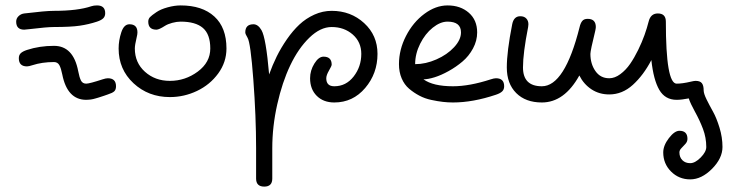

<svg xmlns="http://www.w3.org/2000/svg" viewBox="-20 -380 2739 712"><path d="M40 -299.8Q40 -311.5 48.8 -320.1Q57.6 -328.6 69.8 -330.1Q149.4 -339.8 180.2 -339.8Q268.6 -339.8 318.8 -356.9Q327.6 -359.9 339.8 -359.9Q370.1 -359.9 370.1 -331.1Q370.1 -319.3 363 -312.3Q356 -305.2 339.8 -299.8Q309.1 -289.6 275.6 -284.7Q242.2 -279.8 180.2 -279.8Q154.3 -279.8 89.8 -272Q74.2 -270 69.8 -270Q40 -270 40 -299.8ZM49.8 -164.1Q49.8 -175.8 56.9 -182.6Q64 -189.5 80.1 -194.8Q126.5 -210 180.2 -210Q252 -210 270 -116.2Q274.4 -92.8 280.3 -81.3Q286.1 -69.8 299.8 -69.8Q311.5 -69.8 360.8 -85.9Q372.6 -89.8 379.9 -89.8Q410.2 -89.8 410.2 -60.1Q410.2 -47.4 403.6 -41.3Q397 -35.2 379.9 -29.8Q376 -28.3 366.5 -25.1Q356.9 -22 354 -21Q351.1 -20 344 -17.8Q336.9 -15.6 334 -14.9Q331.1 -14.2 325.7 -12.7Q320.3 -11.2 316.7 -11Q313 -10.7 308.6 -10.3Q304.2 -9.8 299.8 -9.8Q229.5 -9.8 210.9 -104Q206.5 -126.5 200.2 -138.2Q193.8 -149.9 180.2 -149.9Q136.2 -149.9 100.1 -138.2Q86.9 -133.8 80.1 -133.8Q49.8 -133.8 49.8 -164.1Z M419.9 -200.2Q419.9 -230 429.7 -259.8Q439.5 -290 460 -290Q489.7 -290 489.7 -259.8Q489.7 -252.9 486.8 -241.2Q480 -212.9 480 -200.2Q480 -147.5 517.6 -113.8Q555.2 -80.1 609.9 -80.1Q667 -80.1 713.4 -114.5Q759.8 -148.9 759.8 -200.2Q759.8 -252.9 732.4 -276.4Q705.1 -299.8 649.9 -299.8Q635.3 -299.8 618.4 -295.2Q601.6 -290.5 591.8 -284.2Q569.8 -270 560.1 -270Q529.8 -270 529.8 -299.8Q529.8 -309.6 536.1 -316.4Q542.5 -323.2 560.1 -335Q575.7 -345.7 601.6 -352.8Q627.4 -359.9 649.9 -359.9Q730 -359.9 774.9 -318.8Q819.8 -277.8 819.8 -200.2Q819.8 -149.4 789.1 -107.4Q758.3 -65.4 710.4 -42.7Q662.6 -20 609.9 -20Q530.3 -20 475.1 -71.3Q419.9 -122.6 419.9 -200.2Z M889.6 -259.8Q889.6 -290 919.9 -290Q937 -290 949.7 -268.1Q966.3 -239.7 978 -104Q990.7 -139.2 1006.3 -170.9Q1022 -202.6 1043.9 -234.4Q1065.9 -266.1 1090.1 -288.8Q1114.3 -311.5 1145.5 -325.7Q1176.8 -339.8 1210 -339.8Q1280.8 -339.8 1330.3 -294.4Q1379.9 -249 1379.9 -180.2Q1379.9 -107.4 1334.2 -53.7Q1288.6 0 1219.7 0Q1179.2 0 1154.5 -24.7Q1129.9 -49.3 1129.9 -89.8Q1129.9 -118.7 1145.8 -144.3Q1161.6 -169.9 1179.7 -169.9Q1210 -169.9 1210 -140.1Q1210 -135.7 1200 -118.4Q1189.9 -101.1 1189.9 -89.8Q1189.9 -60.1 1219.7 -60.1Q1263.2 -60.1 1291.5 -96.4Q1319.8 -132.8 1319.8 -180.2Q1319.8 -224.1 1288.1 -252Q1256.3 -279.8 1210 -279.8Q1168 -279.8 1127.2 -240.2Q1086.4 -200.7 1056.4 -137.7Q1026.4 -74.7 1008.1 7.1Q989.7 88.9 989.7 169.9V282.2Q989.7 312 960 312Q929.7 312 929.7 282.2V169.9Q929.7 51.8 919.4 -85.2Q909.2 -222.2 897.9 -240.2Q889.6 -253.9 889.6 -259.8Z M1459.5 -142.1Q1459.5 -195.8 1485.6 -246.6Q1511.7 -297.4 1553.7 -328.6Q1595.7 -359.9 1639.6 -359.9Q1687.5 -359.9 1718.5 -332.8Q1749.5 -305.7 1749.5 -259.8Q1749.5 -229 1734.1 -200.4Q1718.8 -171.9 1695.1 -151.9Q1671.4 -131.8 1643.8 -116.5Q1616.2 -101.1 1591.8 -93.5Q1567.4 -85.9 1550.3 -85.9Q1585.9 -60.1 1659.7 -60.1Q1721.2 -60.1 1800.3 -85.9Q1812 -89.8 1819.3 -89.8Q1849.6 -89.8 1849.6 -60.1Q1849.6 -48.3 1842.5 -41.3Q1835.4 -34.2 1819.3 -28.8Q1733.9 0 1659.7 0Q1641.1 0 1622.1 -2.2Q1603 -4.4 1579.1 -9.5Q1555.2 -14.6 1534.9 -25.4Q1514.6 -36.1 1497.1 -51Q1479.5 -65.9 1469.5 -89.4Q1459.5 -112.8 1459.5 -142.1ZM1519.5 -142.1Q1558.6 -142.1 1598.4 -159.7Q1638.2 -177.2 1663.8 -204.8Q1689.5 -232.4 1689.5 -259.8Q1689.5 -299.8 1639.6 -299.8Q1612.8 -299.8 1584.7 -277.3Q1556.6 -254.9 1538.1 -217.8Q1519.5 -180.7 1519.5 -142.1Z M1859.4 -129.9Q1859.4 -188.5 1879.4 -290Q1885.3 -319.8 1909.2 -319.8Q1923.8 -319.8 1931.6 -311.5Q1939.5 -303.2 1939.5 -290Q1939.5 -284.7 1938.5 -279.8Q1919.4 -183.1 1919.4 -129.9Q1919.4 -60.1 1989.3 -60.1Q2074.2 -60.1 2129.4 -279.8Q2132.8 -294.4 2139.2 -302.2Q2145.5 -310.1 2159.2 -310.1Q2189.5 -310.1 2189.5 -279.8Q2189.5 -275.9 2187.5 -266.1Q2169.4 -192.4 2169.4 -180.2Q2169.4 -143.1 2188 -116.5Q2206.5 -89.8 2239.3 -89.8Q2259.8 -89.8 2280.3 -105Q2300.8 -120.1 2316.7 -143.1Q2332.5 -166 2346.7 -195.1Q2360.8 -224.1 2370.1 -250.2Q2379.4 -276.4 2385.3 -299.8Q2392.6 -330.1 2419.4 -330.1Q2449.2 -330.1 2449.2 -299.8Q2449.2 -69.8 2489.3 -69.8Q2510.7 -69.8 2541.5 -77.1Q2553.7 -80.1 2559.6 -80.1Q2576.2 -80.1 2582.8 -71.5Q2589.4 -63 2589.4 -44.9Q2589.4 -33.2 2600.3 -11Q2611.3 11.2 2624.3 34.4Q2637.2 57.6 2648.2 93.5Q2659.2 129.4 2659.2 165Q2659.2 207 2620.4 246.1Q2581.5 285.2 2539.6 285.2Q2497.6 285.2 2468.5 256.1Q2439.5 227.1 2439.5 185.1Q2439.5 159.7 2460.4 132.3Q2481.4 105 2499.5 105Q2529.3 105 2529.3 134.8Q2529.3 145 2522 153.3Q2514.6 161.6 2507.1 169.2Q2499.5 176.8 2499.5 185.1Q2499.5 203.1 2510.5 214.1Q2521.5 225.1 2539.6 225.1Q2557.6 225.1 2578.4 204.1Q2599.1 183.1 2599.1 165Q2599.1 130.4 2586.9 98.1Q2574.7 65.9 2557.1 34.2Q2539.6 2.4 2534.2 -15.1Q2507.3 -9.8 2489.3 -9.8Q2446.3 -9.8 2424.8 -46.9Q2403.3 -84 2395.5 -157.2Q2366.2 -101.1 2326.9 -65.4Q2287.6 -29.8 2239.3 -29.8Q2202.1 -29.8 2173.3 -48.8Q2144.5 -67.9 2128.4 -100.1Q2072.8 0 1989.3 0Q1929.2 0 1894.3 -34.9Q1859.4 -69.8 1859.4 -129.9Z"/></svg>

Font: Pecita
Style: Book
Weight: 400
Width: 6
Version: Version 3.4.1